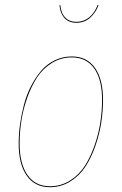

<svg xmlns="http://www.w3.org/2000/svg" viewBox="-20 -759 499 788"><path d="M224.1 -737.3 227.5 -738.3Q230.5 -705.1 247.6 -687.3Q264.6 -669.4 293.9 -669.4Q323.2 -669.4 345.7 -687.5Q368.2 -705.6 380.9 -738.8L384.3 -737.3Q372.1 -705.6 349.1 -685.5Q326.2 -665.5 293.9 -665.5Q261.7 -665.5 244.1 -685.5Q226.6 -705.6 224.1 -737.3ZM185.1 9.3Q123 9.3 89.8 -38.1Q56.6 -85.4 56.6 -170.4Q56.6 -208 62 -247.6Q67.4 -287.1 77.9 -327.6Q88.4 -368.2 106.4 -403.8Q124.5 -439.5 147.9 -467.3Q171.4 -495.1 204.1 -511.2Q236.8 -527.3 274.9 -527.3Q336.4 -527.3 369.6 -480.7Q402.8 -434.1 402.8 -349.6Q402.8 -304.7 395.8 -257.6Q388.7 -210.4 372.1 -162.1Q355.5 -113.8 331.3 -76.2Q307.1 -38.6 269 -14.6Q231 9.3 185.1 9.3ZM185.1 5.4Q230.5 5.4 267.8 -18.3Q305.2 -42 328.9 -79.3Q352.5 -116.7 368.9 -164.6Q385.3 -212.4 392.1 -258.8Q398.9 -305.2 398.9 -349.6Q398.9 -432.6 366.7 -478Q334.5 -523.4 274.9 -523.4Q230 -523.4 192.9 -500.5Q155.8 -477.5 131.8 -440.7Q107.9 -403.8 91.3 -356.4Q74.7 -309.1 67.6 -262.5Q60.5 -215.8 60.5 -170.4Q60.5 -86.9 92.8 -40.8Q125 5.4 185.1 5.4Z"/></svg>

Font: Fira Sans Compressed Four
Style: Italic
Weight: 100
Width: 3
Italic angle: -8°
Designer: Carrois Corporate & Edenspiekermann AG
Foundry: Carrois Corporate GbR & Edenspiekermann AG
Version: Version 4.203;PS 004.203;hotconv 1.0.88;makeotf.lib2.5.64775